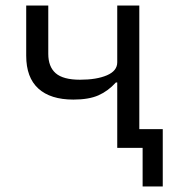

<svg xmlns="http://www.w3.org/2000/svg" viewBox="-20 -536 640 696"><path d="M497 0H405V-237H400Q372 -206 337 -190.5Q302 -175 246 -175Q163 -175 119 -215Q75 -255 75 -334V-516H155V-341Q155 -294 182 -270.5Q209 -247 270 -247Q330 -247 367.5 -263Q405 -279 405 -310V-516H485V-68H570V140H497Z"/></svg>

Font: Lilex Nerd Font
Style: Regular
Weight: 400
Designer: Mike Abbink, Paul van der Laan, Pieter van Rosmalen, Mikhael Khrustik
Foundry: Mikhael Khrustik
Version: Version 2.400; ttfautohint (v1.8.4.7-5d5b);Nerd Fonts 3.3.0